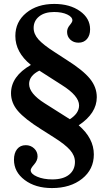

<svg xmlns="http://www.w3.org/2000/svg" viewBox="-20 -790 551 976"><path d="M207 -265 335 -184Q382 -214 382 -254Q382 -303 294 -358L180 -431Q128 -405 128 -363Q128 -315 207 -265ZM255 -729Q207 -729 179 -706.5Q151 -684 151 -648Q151 -617 175.5 -589.5Q200 -562 258 -525L321 -484Q402 -433 437 -390Q472 -347 472 -296Q472 -214 380 -153Q457 -87 457 -5Q457 71 397.5 118.5Q338 166 244 166Q160 166 105.5 125Q51 84 51 22Q51 -12 67 -32Q83 -52 111 -52Q136 -52 153.5 -35.5Q171 -19 171 5Q171 26 153.5 46Q136 66 136 75Q136 94 168.5 108Q201 122 246 122Q301 122 331 98Q361 74 361 33Q361 1 336 -27.5Q311 -56 252 -93L189 -133Q106 -185 71 -226Q36 -267 36 -316Q36 -402 137 -460Q58 -524 58 -607Q58 -679 113.5 -724.5Q169 -770 256 -770Q335 -770 386.5 -733.5Q438 -697 438 -641Q438 -610 422 -591.5Q406 -573 379 -573Q354 -573 337.5 -588.5Q321 -604 321 -628Q321 -646 334.5 -662Q348 -678 348 -686Q348 -704 321.5 -716.5Q295 -729 255 -729Z"/></svg>

Font: Kolar Light
Style: Regular
Weight: 300
Designer: Ramakrishna Saiteja (Kannada); Shiva Nallaperumal (Latin)
Foundry: Indian Type Foundry
Version: Version 1.001;PS 1.0;hotconv 1.0.88;makeotf.lib2.5.647800